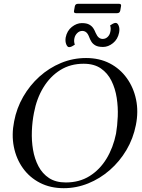

<svg xmlns="http://www.w3.org/2000/svg" viewBox="-20 -975 742 1006"><path d="M431 -671Q501 -671 555 -643Q609 -615 644.5 -565.5Q680 -516 693 -453Q706 -390 692 -320Q678 -249 642.5 -189Q607 -129 555.5 -84Q504 -39 442 -14Q380 11 314 11Q244 11 189.5 -17Q135 -45 100 -94Q65 -143 52.5 -206Q40 -269 54 -339Q67 -408 101.5 -468Q136 -528 186.5 -573.5Q237 -619 299.5 -645Q362 -671 431 -671ZM418 -641Q349 -641 296 -608Q243 -575 207.5 -517Q172 -459 158 -384Q149 -339 147 -288.5Q145 -238 153 -190.5Q161 -143 181.5 -104Q202 -65 237 -42Q272 -19 325 -19Q396 -19 449.5 -52.5Q503 -86 538 -143.5Q573 -201 588 -275Q595 -316 597 -365Q599 -414 591.5 -462.5Q584 -511 564 -551.5Q544 -592 508.5 -616.5Q473 -641 418 -641ZM481 -803Q489 -785 498 -778Q507 -771 518 -771Q533 -771 544 -781.5Q555 -792 558 -808Q560 -816 560 -824.5Q560 -833 557 -842Q564 -847 572 -851Q580 -855 586 -855Q596 -855 602 -840Q608 -825 604 -804Q597 -769 572 -749Q547 -729 520 -729Q494 -729 480 -737Q466 -745 459 -756.5Q452 -768 448 -779Q441 -798 432 -805.5Q423 -813 411 -813Q396 -813 384.5 -801.5Q373 -790 370 -775Q366 -758 372 -741Q365 -736 357 -732Q349 -728 342 -728Q333 -728 327 -743Q321 -758 324 -778Q331 -814 356.5 -834Q382 -854 409 -854Q434 -854 448 -846Q462 -838 469.5 -826Q477 -814 481 -803ZM610 -919Q607 -906 594 -906H378Q365 -906 368 -919L372 -942Q375 -955 388 -955H604Q617 -955 614 -942Z"/></svg>

Font: Young Serif Light
Style: Italic
Weight: 300
Italic angle: -10.979°
Designer: Bastien Sozeau
Foundry: NBR — Bastien Sozeau
Version: Version 5.001